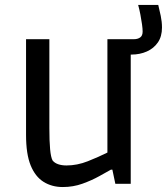

<svg xmlns="http://www.w3.org/2000/svg" viewBox="-20 -741 673 774"><path d="M233 13Q189 13 155.5 -8Q122 -29 103.5 -74.5Q85 -120 85 -197V-583H179V-225Q179 -172 182 -139.5Q185 -107 192 -94Q200 -84 214.5 -79Q229 -74 248 -74Q291 -74 334 -91Q377 -108 413 -126V-583H507V0H445L433 -57H427Q411 -48 380.5 -31Q350 -14 312.5 -0.5Q275 13 233 13ZM434 -583H520Q535 -583 545 -590Q555 -597 555 -614Q555 -625 552.5 -643Q550 -661 546 -682Q542 -703 537 -721H618Q623 -701 628 -677Q633 -653 633 -630Q633 -594 616.5 -570Q600 -546 572 -533.5Q544 -521 510 -521H447Z"/></svg>

Font: Ruda Medium
Style: Regular
Weight: 500
Version: Version 2.001